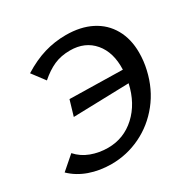

<svg xmlns="http://www.w3.org/2000/svg" viewBox="-160 -808 947 958"><g transform="rotate(-30 313.5 -329.0)"><path d="M613 -407Q613 -358 602 -311Q580 -214 522.5 -142Q465 -70 385 -31.5Q305 7 217 7Q149 7 91 -13.5Q33 -34 -8 -74L69 -141Q100 -106 145.5 -89Q191 -72 242 -72Q333 -72 400.5 -134Q468 -196 491 -300L170 -291L196 -379L500 -373Q504 -471 454.5 -529.5Q405 -588 319 -588Q267 -588 226.5 -570Q186 -552 145 -516L90 -589Q154 -629 214.5 -647Q275 -665 339 -665Q424 -665 485.5 -633.5Q547 -602 580 -543.5Q613 -485 613 -407Z"/></g></svg>

Font: Ysabeau Infant Semibold
Style: Italic
Weight: 600
Italic angle: -12°
Designer: Christian Thalmann (Catharsis Fonts)
Version: Version 0.003